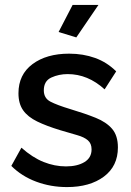

<svg xmlns="http://www.w3.org/2000/svg" viewBox="-20 -750 531 780"><path d="M252 10Q186 10 127 -12Q68 -34 26 -76L67 -150Q112 -110 157 -92Q202 -74 248 -74Q294 -74 323 -91.5Q352 -109 352 -143Q352 -167 337 -180Q322 -193 293.5 -201Q265 -209 225 -221Q169 -238 131 -256.5Q93 -275 74 -302Q55 -329 55 -371Q55 -447 112 -489.5Q169 -532 261 -532Q318 -532 366.5 -514.5Q415 -497 452 -460L405 -387Q337 -449 255 -449Q219 -449 188.5 -435Q158 -421 158 -383Q158 -351 185 -337Q212 -323 265 -307Q325 -289 368.5 -271.5Q412 -254 435.5 -226.5Q459 -199 459 -151Q459 -75 402 -32.5Q345 10 252 10ZM290 -598 218 -620 275 -730H380Z"/></svg>

Font: Raleway SemiBold
Style: Regular
Weight: 600
Designer: Matt McInerney, Pablo Impallari, Rodrigo Fuenzalida
Foundry: Matt McInerney, Pablo Impallari, Rodrigo Fuenzalida
Version: Version 4.026